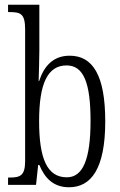

<svg xmlns="http://www.w3.org/2000/svg" viewBox="-20 -780 508 810"><path d="M271 10C364 10 424 -67 424 -268C424 -463 371 -545 274 -545C205 -545 166 -502 145 -438H143C144 -474 146 -533 146 -569V-760H14V-729H21C67 -729 86 -722 86 -656V-101C86 -40 66 -31 22 -31H14V0H132L141 -84H146C169 -28 206 10 271 10ZM262 -32C179 -32 145 -110 145 -269C145 -428 181 -504 261 -504C333 -504 362 -430 362 -270C362 -106 329 -32 262 -32Z"/></svg>

Font: Noto Serif Tamil ExtraCondensed Light
Style: Italic
Weight: 300
Width: 2
Italic angle: -12°
Designer: Indian Type Foundry, Tom Grace, and the Monotype Design Team
Foundry: Monotype Imaging Inc.
Version: Version 2.003